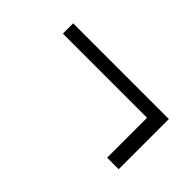

<svg xmlns="http://www.w3.org/2000/svg" viewBox="-27 -573 568 568"><g transform="rotate(45 256.5 -289.0)"><path d="M457.5 -393.6V-374.5V-183.6H409.2V-350.6H57.1V-393.6Z"/></g></svg>

Font: Inter Extra Light
Style: Regular
Weight: 200
Designer: Rasmus Andersson
Foundry: rsms
Version: Version 4.000;git-3c8e0fc